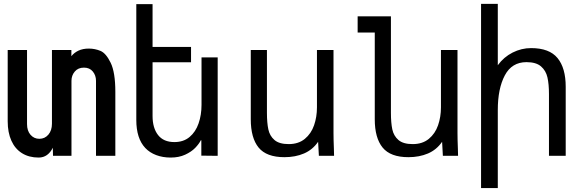

<svg xmlns="http://www.w3.org/2000/svg" viewBox="-20 -810 3040 998"><path d="M20 -179.5V-550H120.5V-165Q120.5 -130 138.8 -109.2Q157 -88.5 184.5 -88.5Q213 -88.5 231.5 -110.2Q250 -132 250 -167V-550H351V-518Q365 -536 387.8 -546.8Q410.5 -557.5 441.5 -557.5Q473.5 -557.5 502.2 -545.5Q531 -533.5 555.2 -483.8Q579.5 -434 579.5 -332.5V0H479V-390Q479 -418 462.5 -438.2Q446 -458.5 416.5 -458.5Q386 -458.5 368.8 -438.2Q351.5 -418 351.5 -390V0H255.5L254.5 -42Q242.5 -17.5 224 -4.2Q205.5 9 181 9Q130.5 9 94.2 -13.8Q58 -36.5 39 -79Q20 -121.5 20 -179.5Z M735 -41Q688.5 -90.5 688.5 -186.5V-788.5H773V-566H973V-486.5H773V-207Q773 -145 801.5 -108.2Q830 -71.5 886.5 -71.5Q934 -71.5 965.5 -98Q997 -124.5 1012.2 -168.5Q1027.5 -212.5 1027.5 -265V-511.5H1111.5V0L1026.5 -1V-81H1024Q1014.5 -62 994.8 -41.5Q975 -21 942.5 -6Q910 9 867 9Q826 9 792 -3.8Q758 -16.5 735 -41Z M1283.5 -190V-550H1367.5V-224Q1367.5 -171.5 1374.8 -137.5Q1382 -103.5 1406.8 -82.2Q1431.5 -61 1480.5 -61Q1531.5 -61 1564.5 -88.2Q1597.5 -115.5 1612.5 -158.8Q1627.5 -202 1627.5 -252V-550H1713.5V-119Q1713.5 -86 1715.5 -38Q1715.5 -27 1716.5 0H1637.5L1633.5 -73Q1605 -31.5 1560 -12.2Q1515 7 1458.5 7Q1365 7 1324.2 -43Q1283.5 -93 1283.5 -190Z M1928 -190V-641H1839V-725H2012V-224Q2012 -171.5 2019.2 -137.5Q2026.5 -103.5 2051.2 -82.2Q2076 -61 2125 -61Q2176 -61 2209 -88.2Q2242 -115.5 2257 -158.8Q2272 -202 2272 -252V-550H2358V-119Q2358 -86 2360 -38Q2360 -27 2361 0H2282L2278 -73Q2249.5 -31.5 2204.5 -12.2Q2159.5 7 2103 7Q2009.5 7 1968.8 -43Q1928 -93 1928 -190Z M2480.5 -790H2567.5V-471Q2598.5 -513.5 2644.5 -536.8Q2690.5 -560 2740.5 -560Q2835.5 -560 2878 -508.2Q2920.5 -456.5 2920.5 -359V0H2833.5V-321Q2833.5 -373 2825.5 -408Q2817.5 -443 2792 -465Q2766.5 -487 2716.5 -487Q2640.5 -487 2604 -418.2Q2567.5 -349.5 2567.5 -238V167.5H2480.5Z"/></svg>

Font: JuliaMono
Style: Regular
Weight: 400
Monospace: yes
Designer: cormullion
Foundry: corm
Version: Version 0.055; ttfautohint (v1.8.4)